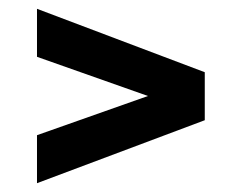

<svg xmlns="http://www.w3.org/2000/svg" viewBox="-20 -471 550 436"><path d="M64 -55V-164L316 -253L64 -342V-451L445 -307V-198Z"/></svg>

Font: Saira SemiCondensed
Style: Bold
Weight: 700
Width: 4
Designer: Hector Gatti with collaboration of the Omnibus-Type team
Foundry: Omnibus-Type
Version: Version 1.101